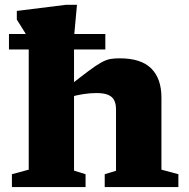

<svg xmlns="http://www.w3.org/2000/svg" viewBox="-20 -762 770 782"><path d="M406.5 -52.5 452.5 -66.5V-316.5Q452.5 -339 445 -353.8Q437.5 -368.5 420 -375.8Q402.5 -383 372.5 -383Q347.5 -383 319.8 -378.8Q292 -374.5 266.5 -367L256 -407.5Q308.5 -449 340.8 -473Q373 -497 393.2 -508Q413.5 -519 430 -521.8Q446.5 -524.5 467.5 -524.5Q554.5 -524.5 596 -483.2Q637.5 -442 637.5 -364.5V-71L706.5 -52.5V0H406.5ZM328.5 0H28.5V-52.5L97 -71V-594.5Q92.5 -611 83.8 -625.8Q75 -640.5 65.8 -654.8Q56.5 -669 48.5 -682V-717.5L249 -742.5H293.5L281.5 -611.5V-67L328.5 -52.5ZM16.5 -560.5V-623.5H409V-560.5Z"/></svg>

Font: Newsreader 7pt
Style: Bold
Weight: 700
Designer: Hugues Gentile
Foundry: Production Type
Version: Version 1.003